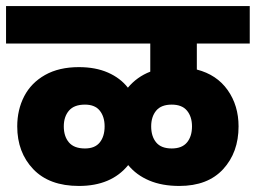

<svg xmlns="http://www.w3.org/2000/svg" viewBox="-30 -694 846 635"><path d="M621 -550V-464Q687 -447 723 -396Q759 -345 759 -276Q759 -190 708 -134.5Q657 -79 563 -79Q506 -79 463.5 -97Q421 -115 394 -148Q338 -79 231 -79Q133 -79 80 -134.5Q27 -190 27 -276Q27 -331 50 -375.5Q73 -420 119 -446Q165 -472 231 -472Q286 -472 327 -454Q368 -436 393 -404Q423 -440 467 -457V-550H-10V-674H796V-550ZM316 -276Q316 -308 300 -328Q284 -348 251 -348Q215 -348 198 -328Q181 -308 181 -276Q181 -243 198 -223Q215 -203 251 -203Q284 -203 300 -223Q316 -243 316 -276ZM605 -276Q605 -308 588.5 -328Q572 -348 538 -348Q503 -348 486.5 -328Q470 -308 470 -276Q470 -243 486.5 -223Q503 -203 538 -203Q572 -203 588.5 -223Q605 -243 605 -276Z"/></svg>

Font: Biryani Black
Style: Regular
Weight: 900
Designer: Dan Reynolds and Mathieu Reguer
Foundry: Dan Reynolds and Mathieu Reguer
Version: Version 1.004; ttfautohint (v1.1) -l 5 -r 5 -G 72 -x 0 -D la